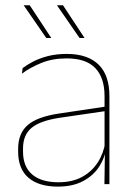

<svg xmlns="http://www.w3.org/2000/svg" viewBox="-20 -700 509 730"><path d="M377 0 379 -128 377.5 -131.5V-292V-334.5Q377.5 -404.5 342.2 -441.2Q307 -478 233.5 -478Q179 -478 136 -460.2Q93 -442.5 63.5 -420L66 -441Q81.5 -453 105.2 -465.5Q129 -478 161.2 -486.5Q193.5 -495 233.5 -495Q275 -495 305.5 -484.2Q336 -473.5 356.2 -453Q376.5 -432.5 386.2 -402.8Q396 -373 396 -335V0ZM200 9.5Q127.5 9.5 88.2 -24.2Q49 -58 49 -123V-134.5Q49 -192.5 85 -224.2Q121 -256 205.5 -268.5L386.5 -295.5L387 -278.5L209 -252.5Q134 -241.5 100.8 -214.5Q67.5 -187.5 67.5 -135.5V-124Q67.5 -66.5 102.2 -36.8Q137 -7 202.5 -7Q254.5 -7 291.8 -27.2Q329 -47.5 351.5 -82.2Q374 -117 380.5 -160.5L390 -142H384Q380 -102.5 358 -67.8Q336 -33 296.5 -11.8Q257 9.5 200 9.5ZM93 -680 175 -555.5H156L70 -680ZM219.5 -680 301.5 -555.5H282.5L196.5 -680Z"/></svg>

Font: Anek Latin Thin
Style: Regular
Weight: 250
Designer: Yesha Goshar
Foundry: Ek Type
Version: Version 1.003